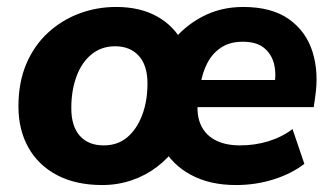

<svg xmlns="http://www.w3.org/2000/svg" viewBox="-20 -521 957 552"><path d="M274 11Q198 11 144 -17.5Q90 -46 61.5 -97Q33 -148 33 -215Q33 -284 55.5 -337Q78 -390 117.5 -426.5Q157 -463 207.5 -482Q258 -501 314 -501Q383 -501 432 -473.5Q481 -446 506 -397H472Q507 -444 560.5 -472.5Q614 -501 679 -501Q761 -501 810.5 -466Q860 -431 878.5 -372Q897 -313 886 -241L882 -213H524L536 -291H785L769 -277Q775 -313 767 -340.5Q759 -368 737.5 -384.5Q716 -401 678 -401Q641 -401 616 -384.5Q591 -368 576.5 -340.5Q562 -313 557 -280L551 -243Q543 -199 555 -167.5Q567 -136 596.5 -119.5Q626 -103 670 -103Q713 -103 752 -115Q791 -127 821 -150L855 -50Q819 -22 767.5 -5.5Q716 11 658 11Q583 11 528.5 -18.5Q474 -48 446 -101H489Q464 -66 431 -41Q398 -16 358 -2.5Q318 11 274 11ZM278 -103Q318 -103 345.5 -126Q373 -149 388.5 -189.5Q404 -230 404 -281Q404 -333 379 -360.5Q354 -388 311 -388Q272 -388 243.5 -365Q215 -342 200 -301.5Q185 -261 185 -210Q185 -158 209.5 -130.5Q234 -103 278 -103Z"/></svg>

Font: Nunito Sans 12pt ExtraBold
Style: Italic
Weight: 800
Italic angle: -9°
Designer: Vernon Adams
Foundry: Vernon Adams
Version: Version 3.101;gftools[0.9.27]